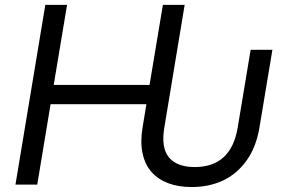

<svg xmlns="http://www.w3.org/2000/svg" viewBox="-20 -747 1154 777"><path d="M755.7 9.9Q702.1 9.9 661 -5.5Q620 -21 593.4 -50.8Q566.8 -80.6 557 -126.2Q547.2 -171.9 556.8 -230.1L572.4 -325.3H184.7L130.7 0H42.6L163.4 -727.3H251.4L197.4 -403.4H585.2L639.2 -727.3H727.3L644.9 -230.1Q631.4 -149.5 663.5 -110.3Q695.7 -71 768.5 -71Q914.8 -71 941.8 -230.1L994.3 -545.5H1082.4L1029.8 -230.1Q1016.7 -151.6 977.5 -96.9Q938.2 -42.3 881.9 -16.2Q825.6 9.9 755.7 9.9Z"/></svg>

Font: Karasuma Gothic
Style: Italic
Weight: 400
Italic angle: -9.39999°
Designer: Rasmus Andersson / Ryoko Nishizuka
Foundry: Genbu
Version: Version 1.00